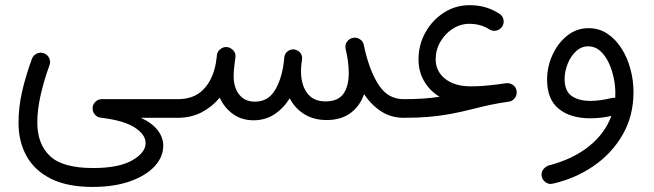

<svg xmlns="http://www.w3.org/2000/svg" viewBox="-20 -448 2568 754"><path d="M52.7 34.2Q52.7 -26.9 66.7 -88.1Q80.6 -149.4 105.5 -217.3Q110.8 -231.4 124.8 -237.8Q138.7 -244.1 152.3 -238.8Q166.5 -233.9 173.1 -220Q179.7 -206.1 174.3 -191.9Q151.9 -129.9 139.2 -73Q126.5 -16.1 126.5 32.7Q126.5 117.7 176.3 164.8Q226.1 211.9 345.7 211.9Q445.8 211.9 498.8 181.9Q551.8 151.9 551.8 113.8Q551.8 80.6 509 52.7Q466.3 24.9 375.5 14.2Q362.8 12.7 353.8 3.2Q344.7 -6.3 343.8 -19.5Q342.3 -35.2 353.3 -46.9Q364.3 -58.6 379.9 -58.6H678.7Q694.3 -58.6 704.6 -48.1Q714.8 -37.6 714.8 -22Q714.8 -6.8 704.6 3.9Q694.3 14.6 678.7 14.6H533.2Q577.1 34.7 599.1 63.2Q621.1 91.8 621.1 124Q621.1 168.5 586.9 205.3Q552.7 242.2 490.2 264.2Q427.7 286.1 343.3 286.1Q245.1 286.1 180.7 254.2Q116.2 222.2 84.5 165.3Q52.7 108.4 52.7 34.2Z M642.1 -22Q642.1 -37.6 652.8 -48.1Q663.6 -58.6 678.7 -58.6Q742.7 -58.6 779.5 -97.4Q816.4 -136.2 827.6 -199.7Q829.1 -210.9 831.5 -227.1V-229.5Q833 -245.1 844.7 -254.6Q856.4 -264.2 871.1 -263.2Q880.9 -262.2 888.7 -256.3Q907.7 -243.7 904.3 -221.2L903.8 -217.8Q902.8 -206.5 900.9 -195.3Q897.5 -168.9 897.5 -148.4Q897.5 -105 919.2 -76.9Q940.9 -48.8 981 -48.8Q1030.3 -48.8 1057.1 -89.6Q1084 -130.4 1093.8 -197.8Q1094.7 -209 1096.7 -224.1Q1098.1 -235.4 1106 -243.2Q1106.9 -244.1 1107.4 -244.6Q1107.4 -244.6 1107.4 -244.6Q1119.1 -255.4 1134.8 -253.9Q1142.1 -252.9 1148.4 -249.5Q1157.7 -244.6 1162.8 -234.9Q1168 -225.1 1166 -213.9Q1165.5 -211.4 1165.5 -209.5Q1164.6 -202.6 1163.6 -196.3Q1162.1 -180.7 1162.1 -168Q1162.1 -115.2 1186.3 -82.5Q1210.4 -49.8 1258.3 -49.8Q1307.1 -49.8 1328.4 -79.3Q1349.6 -108.9 1349.6 -161.6Q1349.6 -204.6 1337.4 -254.9Q1336.4 -258.8 1336.4 -263.2Q1335.9 -275.9 1344 -285.9Q1352.1 -295.9 1364.3 -298.8Q1378.4 -302.7 1392.1 -294.7Q1405.8 -286.6 1408.7 -271.5Q1411.6 -259.3 1413.6 -249Q1435.1 -160.6 1470.5 -109.6Q1505.9 -58.6 1565.4 -58.6H1565.9Q1581.5 -58.6 1591.8 -48.1Q1602.1 -37.6 1602.1 -22Q1602.1 -6.8 1591.8 3.9Q1581.5 14.6 1565.9 14.6H1565.4Q1515.6 14.6 1477.1 -10.5Q1438.5 -35.6 1409.7 -78.1Q1393.1 -30.8 1356 -3.7Q1318.8 23.4 1262.7 23.4Q1212.4 23.4 1175.5 0.7Q1138.7 -22 1117.7 -62Q1093.3 -22.5 1057.4 1Q1021.5 24.4 975.6 24.4Q929.2 24.4 895 -0.2Q860.8 -24.9 842.8 -64.5Q813 -28.3 771.5 -6.8Q730 14.6 678.7 14.6Q663.6 14.6 652.8 3.9Q642.1 -6.8 642.1 -22Z M1529.3 -22Q1529.3 -37.6 1540 -48.1Q1550.8 -58.6 1565.9 -58.6Q1606 -58.6 1639.9 -60.8Q1673.8 -63 1706.5 -67.9Q1668 -90.8 1645.8 -128.9Q1623.5 -167 1623.5 -214.8Q1623.5 -272 1650.6 -320.6Q1677.7 -369.1 1723.4 -398.4Q1769 -427.7 1824.7 -427.7Q1889.2 -427.7 1940.4 -394.5Q1953.6 -386.7 1957 -372.1Q1960.4 -357.4 1952.6 -344.7Q1944.8 -332 1930.4 -328.1Q1916 -324.2 1902.8 -332Q1868.2 -354.5 1823.2 -354.5Q1788.1 -354.5 1758.1 -335.2Q1728 -315.9 1709.5 -284.2Q1690.9 -252.4 1690.9 -215.3Q1690.9 -168 1728.3 -138.4Q1765.6 -108.9 1829.1 -108.9Q1853 -108.9 1878.4 -110.8Q1903.8 -112.8 1936 -116.7Q1950.7 -119.1 1966.8 -121.1Q1981.4 -123 1994.1 -114.5Q2006.8 -106 2008.8 -90.8Q2009.8 -84 2008.3 -77.1Q2005.9 -65.9 1998 -58.6Q1989.7 -50.3 1978.5 -48.8Q1942.4 -43.9 1909.9 -37.1Q1877.4 -30.3 1838.9 -20.5Q1789.1 -7.8 1746.3 0Q1703.6 7.8 1660.4 11.2Q1617.2 14.6 1565.9 14.6Q1550.8 14.6 1540 3.9Q1529.3 -6.8 1529.3 -22Z M2291.5 -337.4Q2332.5 -337.4 2365.2 -315.7Q2397.9 -293.9 2420.9 -257.6Q2443.8 -221.2 2455.8 -176.8Q2467.8 -132.3 2467.8 -86.4Q2467.8 6.8 2425.3 80.8Q2382.8 154.8 2310.8 204.1Q2238.8 253.4 2150.4 273.4Q2135.7 276.9 2123 268.1Q2110.4 259.3 2107.4 244.6Q2104.5 229.5 2113.5 217.3Q2122.6 205.1 2136.7 201.2Q2228 177.7 2291.5 127.7Q2355 77.6 2380.9 7.3Q2338.4 16.6 2299.3 16.6Q2219.7 16.6 2174.1 -20.8Q2128.4 -58.1 2128.4 -135.3Q2128.4 -185.5 2149.4 -231.9Q2170.4 -278.3 2207.3 -307.9Q2244.1 -337.4 2291.5 -337.4ZM2197.3 -137.7Q2197.3 -91.3 2224.4 -71.5Q2251.5 -51.8 2298.8 -51.8Q2319.3 -51.8 2340.3 -54.9Q2361.3 -58.1 2381.8 -63Q2388.7 -64.9 2396 -63.5Q2396.5 -73.7 2396.5 -84Q2396.5 -112.8 2389.6 -144.5Q2382.8 -176.3 2369.4 -203.9Q2356 -231.4 2336.2 -248.8Q2316.4 -266.1 2290 -266.1Q2262.7 -266.1 2241.7 -246.3Q2220.7 -226.6 2209 -196.8Q2197.3 -167 2197.3 -137.7Z"/></svg>

Font: Mikhak-DS1-FD Regular
Style: Regular
Weight: 400
Designer: Amin Abedi
Version: Version 3.2